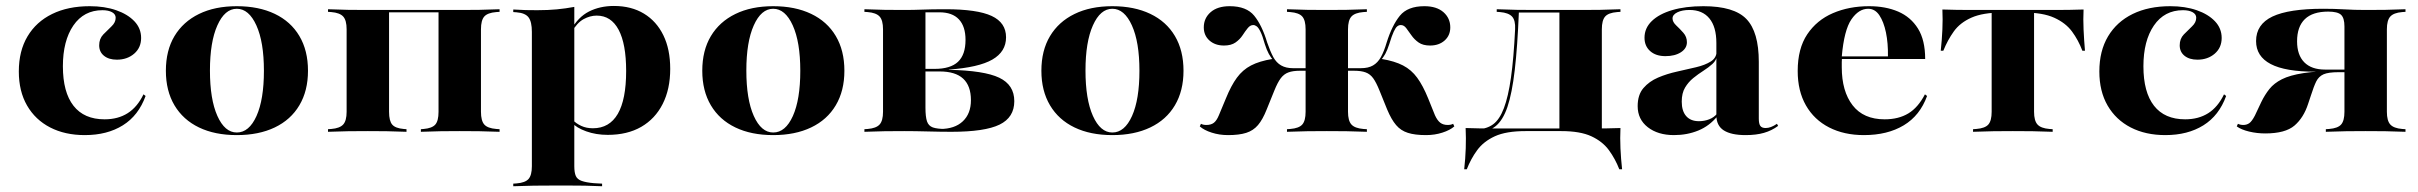

<svg xmlns="http://www.w3.org/2000/svg" viewBox="-20 -451 8275 657"><path d="M270.2 11.3Q202.4 11.3 151.6 -14.9Q100.8 -41.1 72.6 -89.9Q44.4 -138.7 44.4 -206.5Q44.4 -276.6 74.2 -326.6Q104 -376.6 158.5 -403.2Q212.9 -429.8 287.1 -429.8Q337.9 -429.8 377.4 -416.1Q416.9 -402.4 439.9 -378.2Q462.9 -354 462.9 -321Q462.9 -287.9 439.1 -267.3Q415.3 -246.8 379.8 -246.8Q352.4 -246.8 335.9 -260.1Q319.4 -273.4 319.4 -296Q319.4 -318.5 333.5 -333.1Q347.6 -347.6 361.7 -360.9Q375.8 -374.2 375.8 -390.3Q375.8 -402.4 363.3 -409.3Q350.8 -416.1 330.6 -416.1Q266.9 -416.1 231 -363.7Q195.2 -311.3 195.2 -224.2Q195.2 -135.5 231.5 -89.1Q267.7 -42.7 337.9 -42.7Q383.9 -42.7 416.9 -63.7Q450 -84.7 471 -128.2L478.2 -122.6Q454 -55.6 400.4 -22.2Q346.8 11.3 270.2 11.3Z M790.3 11.3Q715.3 11.3 660.9 -14.9Q606.5 -41.1 577 -90.7Q547.6 -140.3 547.6 -208.9Q547.6 -278.2 577 -327.4Q606.5 -376.6 660.9 -403.2Q715.3 -429.8 790.3 -429.8Q865.3 -429.8 920.2 -403.6Q975 -377.4 1004.4 -327.8Q1033.9 -278.2 1033.9 -208.9Q1033.9 -140.3 1004.4 -90.7Q975 -41.1 920.2 -14.9Q865.3 11.3 790.3 11.3ZM790.3 2.4Q832.3 2.4 857.7 -54Q883.1 -110.5 883.1 -208.9Q883.1 -307.3 857.3 -364.1Q831.5 -421 790.3 -421Q749.2 -421 723.8 -364.1Q698.4 -307.3 698.4 -209.7Q698.4 -111.3 723.8 -54.4Q749.2 2.4 790.3 2.4Z M1553.2 -2.4Q1516.9 -2.4 1489.1 -2Q1461.3 -1.6 1420.2 0V-8.9L1429.8 -9.7Q1458.1 -12.1 1469.4 -24.6Q1480.6 -37.1 1480.6 -68.5V-416.9H1553.2Q1590.3 -416.9 1619.4 -417.3Q1648.4 -417.7 1689.5 -419.4V-410.5L1678.2 -409.7Q1648.4 -407.3 1637.1 -394.4Q1625.8 -381.5 1625.8 -350.8V-68.5Q1625.8 -37.9 1637.1 -25Q1648.4 -12.1 1678.2 -9.7L1689.5 -8.9V0Q1648.4 -1.6 1619.4 -2Q1590.3 -2.4 1553.2 -2.4ZM1238.7 -2.4Q1200.8 -2.4 1172.2 -2Q1143.5 -1.6 1102.4 0V-8.9L1113.7 -9.7Q1142.7 -12.1 1154.4 -25Q1166.1 -37.9 1166.1 -68.5V-350.8Q1166.1 -381.5 1154.4 -394.4Q1142.7 -407.3 1113.7 -409.7L1102.4 -410.5V-419.4Q1143.5 -417.7 1172.2 -417.3Q1200.8 -416.9 1238.7 -416.9H1311.3V-68.5Q1311.3 -37.1 1322.2 -24.6Q1333.1 -12.1 1361.3 -9.7L1371 -8.9V0Q1330.6 -1.6 1302.8 -2Q1275 -2.4 1238.7 -2.4ZM1276.6 -408.9V-416.9H1517.7V-408.9Z M1872.6 183.9Q1835.5 183.9 1806.9 184.3Q1778.2 184.7 1736.3 186.3V177.4L1747.6 176.6Q1777.4 174.2 1788.7 161.3Q1800 148.4 1800 117.7V-209.7H1945.2V117.7Q1945.2 139.5 1950.4 151.2Q1955.6 162.9 1970.6 168.1Q1985.5 173.4 2012.1 175.8L2040.3 177.4V186.3Q2007.3 184.7 1980.6 184.3Q1954 183.9 1929 183.9Q1904 183.9 1872.6 183.9ZM2080.6 -430.6Q2140.3 -430.6 2183.5 -404.4Q2226.6 -378.2 2250 -330.2Q2273.4 -282.3 2273.4 -215.3Q2273.4 -146 2247.6 -95.2Q2221.8 -44.4 2174.2 -16.9Q2126.6 10.5 2059.7 10.5Q2019.4 10.5 1985.9 -1.6Q1952.4 -13.7 1937.9 -30.6L1940.3 -40.3Q1951.6 -28.2 1969 -20.2Q1986.3 -12.1 2008.9 -12.1Q2065.3 -12.1 2094 -61.3Q2122.6 -110.5 2122.6 -208.1Q2122.6 -300.8 2096.8 -349.2Q2071 -397.6 2021.8 -397.6Q1999.2 -397.6 1977 -385.5Q1954.8 -373.4 1935.5 -340.3L1933.1 -347.6Q1958.1 -392.7 1995.6 -411.7Q2033.1 -430.6 2080.6 -430.6ZM1800 -209.7V-341.9Q1800 -376.6 1788.7 -391.5Q1777.4 -406.5 1747.6 -408.9L1736.3 -409.7V-418.5Q1762.1 -416.9 1779 -416.5Q1796 -416.1 1818.5 -416.1Q1855.6 -416.1 1885.5 -419Q1915.3 -421.8 1945.2 -427.4V-418.5V-209.7Z M2625.8 11.3Q2550.8 11.3 2496.4 -14.9Q2441.9 -41.1 2412.5 -90.7Q2383.1 -140.3 2383.1 -208.9Q2383.1 -278.2 2412.5 -327.4Q2441.9 -376.6 2496.4 -403.2Q2550.8 -429.8 2625.8 -429.8Q2700.8 -429.8 2755.6 -403.6Q2810.5 -377.4 2839.9 -327.8Q2869.4 -278.2 2869.4 -208.9Q2869.4 -140.3 2839.9 -90.7Q2810.5 -41.1 2755.6 -14.9Q2700.8 11.3 2625.8 11.3ZM2625.8 2.4Q2667.7 2.4 2693.1 -54Q2718.5 -110.5 2718.5 -208.9Q2718.5 -307.3 2692.7 -364.1Q2666.9 -421 2625.8 -421Q2584.7 -421 2559.3 -364.1Q2533.9 -307.3 2533.9 -209.7Q2533.9 -111.3 2559.3 -54.4Q2584.7 2.4 2625.8 2.4Z M3074.2 -2.4Q3036.3 -2.4 3007.7 -2Q2979 -1.6 2937.9 0V-8.9L2949.2 -9.7Q2978.2 -12.1 2989.9 -25Q3001.6 -37.9 3001.6 -68.5V-350.8Q3001.6 -381.5 2989.9 -394.4Q2978.2 -407.3 2949.2 -409.7L2937.9 -410.5V-419.4Q2979 -417.7 3007.7 -417.3Q3036.3 -416.9 3074.2 -416.9Q3105.6 -416.9 3136.3 -418.1Q3166.9 -419.4 3215.3 -419.4Q3324.2 -419.4 3373.4 -396.4Q3422.6 -373.4 3422.6 -323.4Q3422.6 -274.2 3375.8 -247.2Q3329 -220.2 3226.6 -212.9V-212.1Q3347.6 -209.7 3399.2 -185.1Q3450.8 -160.5 3450.8 -104.8Q3450.8 -49.2 3400.4 -24.6Q3350 0 3235.5 0Q3199.2 0 3154.8 -1.2Q3110.5 -2.4 3074.2 -2.4ZM3146.8 -82.3Q3146.8 -51.6 3152 -35.9Q3157.3 -20.2 3172.2 -14.9Q3187.1 -9.7 3216.1 -9.7H3196.8Q3246.8 -9.7 3274.6 -35.9Q3302.4 -62.1 3302.4 -108.1Q3302.4 -157.3 3275.8 -181.9Q3249.2 -206.5 3195.2 -206.5H3122.6V-215.3H3178.2Q3232.3 -215.3 3258.1 -239.5Q3283.9 -263.7 3283.9 -314.5Q3283.9 -360.5 3261.3 -384.7Q3238.7 -408.9 3194.4 -408.9H3144.4L3146.8 -410.5Z M3786.3 11.3Q3711.3 11.3 3656.9 -14.9Q3602.4 -41.1 3573 -90.7Q3543.5 -140.3 3543.5 -208.9Q3543.5 -278.2 3573 -327.4Q3602.4 -376.6 3656.9 -403.2Q3711.3 -429.8 3786.3 -429.8Q3861.3 -429.8 3916.1 -403.6Q3971 -377.4 4000.4 -327.8Q4029.8 -278.2 4029.8 -208.9Q4029.8 -140.3 4000.4 -90.7Q3971 -41.1 3916.1 -14.9Q3861.3 11.3 3786.3 11.3ZM3786.3 2.4Q3828.2 2.4 3853.6 -54Q3879 -110.5 3879 -208.9Q3879 -307.3 3853.2 -364.1Q3827.4 -421 3786.3 -421Q3745.2 -421 3719.8 -364.1Q3694.4 -307.3 3694.4 -209.7Q3694.4 -111.3 3719.8 -54.4Q3745.2 2.4 3786.3 2.4Z M4859.7 11.3Q4821.8 11.3 4797.6 3.6Q4773.4 -4 4757.3 -23Q4741.1 -41.9 4726.6 -76.6L4700.8 -140.3Q4689.5 -168.5 4679 -183.1Q4668.5 -197.6 4653.2 -203.2Q4637.9 -208.9 4613.7 -208.9H4575V-217.7H4637.1Q4662.1 -217.7 4678.2 -227Q4694.4 -236.3 4705.2 -255.6Q4716.1 -275 4725 -305.6Q4743.5 -364.5 4770.2 -397.2Q4796.8 -429.8 4854 -429.8Q4896 -429.8 4919.4 -409.3Q4942.7 -388.7 4942.7 -357.3Q4942.7 -329.8 4923.4 -312.5Q4904 -295.2 4873.4 -295.2Q4849.2 -295.2 4834.3 -305.6Q4819.4 -316.1 4809.7 -330.2Q4800 -344.4 4791.9 -354.8Q4783.9 -365.3 4773.4 -365.3Q4766.9 -365.3 4761.3 -360.9Q4755.6 -356.5 4749.2 -342.7Q4742.7 -329 4733.9 -300Q4727.4 -279.8 4720.2 -266.5Q4712.9 -253.2 4702.4 -241.9L4708.1 -249.2Q4752.4 -241.9 4781 -227Q4809.7 -212.1 4829.4 -185.1Q4849.2 -158.1 4866.9 -114.5L4890.3 -56.5Q4898.4 -38.7 4908.5 -31Q4918.5 -23.4 4933.9 -23.4Q4945.2 -23.4 4952.4 -27.4L4956.5 -18.5Q4941.9 -5.6 4915.7 2.8Q4889.5 11.3 4859.7 11.3ZM4182.3 11.3Q4152.4 11.3 4126.2 2.8Q4100 -5.6 4085.5 -18.5L4089.5 -27.4Q4096.8 -23.4 4108.1 -23.4Q4124.2 -23.4 4133.9 -31Q4143.5 -38.7 4150.8 -56.5L4175 -114.5Q4192.7 -158.1 4212.5 -185.1Q4232.3 -212.1 4260.9 -227Q4289.5 -241.9 4333.9 -249.2L4339.5 -241.9Q4329 -253.2 4321.8 -266.5Q4314.5 -279.8 4308.1 -300Q4300 -329 4293.1 -342.7Q4286.3 -356.5 4280.2 -360.9Q4274.2 -365.3 4268.5 -365.3Q4258.1 -365.3 4249.6 -354.8Q4241.1 -344.4 4231.9 -330.2Q4222.6 -316.1 4207.7 -305.6Q4192.7 -295.2 4168.5 -295.2Q4137.9 -295.2 4118.5 -312.5Q4099.2 -329.8 4099.2 -357.3Q4099.2 -388.7 4122.6 -409.3Q4146 -429.8 4187.9 -429.8Q4245.2 -429.8 4271.8 -397.2Q4298.4 -364.5 4316.1 -305.6Q4326.6 -275 4337.1 -255.6Q4347.6 -236.3 4364.1 -227Q4380.6 -217.7 4404 -217.7H4466.1V-208.9H4428.2Q4404 -208.9 4388.7 -203.2Q4373.4 -197.6 4362.5 -183.1Q4351.6 -168.5 4340.3 -140.3L4314.5 -76.6Q4300.8 -41.9 4284.7 -23Q4268.5 -4 4244.4 3.6Q4220.2 11.3 4182.3 11.3ZM4447.6 -209.7V-350.8Q4447.6 -381.5 4436.3 -394.4Q4425 -407.3 4395.2 -409.7L4383.9 -410.5V-419.4Q4425.8 -417.7 4454.4 -417.3Q4483.1 -416.9 4520.2 -416.9Q4558.1 -416.9 4587.1 -417.3Q4616.1 -417.7 4657.3 -419.4V-410.5L4645.2 -409.7Q4616.1 -407.3 4604.4 -394.4Q4592.7 -381.5 4592.7 -350.8V-209.7ZM4520.2 -2.4Q4483.1 -2.4 4454.4 -2Q4425.8 -1.6 4383.9 0V-8.9L4395.2 -9.7Q4425 -12.1 4436.3 -25Q4447.6 -37.9 4447.6 -68.5V-209.7H4592.7V-68.5Q4592.7 -37.9 4604.4 -25Q4616.1 -12.1 4645.2 -9.7L4657.3 -8.9V0Q4616.1 -1.6 4587.1 -2Q4558.1 -2.4 4520.2 -2.4Z M5200 -2.4Q5133.9 -2.4 5095.2 15.3Q5056.5 33.1 5034.7 62.9Q5012.9 92.7 4999.2 128.2H4990.3Q4994.4 91.9 4995.6 56.5Q4996.8 21 4995.2 -12.9Q5019.4 -12.1 5042.7 -11.7Q5066.1 -11.3 5090.3 -11.3H5200H5355.6V-2.4ZM5034.7 1.6 5036.3 -8.9Q5067.7 -9.7 5089.5 -25.8Q5111.3 -41.9 5126.2 -81Q5141.1 -120.2 5150.4 -185.9Q5159.7 -251.6 5164.5 -350.8Q5166.1 -381.5 5154 -394.4Q5141.9 -407.3 5112.9 -409.7L5101.6 -410.5V-419.4Q5142.7 -417.7 5171.4 -417.3Q5200 -416.9 5237.9 -416.9H5246H5388.7Q5425.8 -416.9 5454.8 -417.3Q5483.9 -417.7 5525 -419.4V-410.5L5513.7 -409.7Q5483.9 -407.3 5472.6 -394.4Q5461.3 -381.5 5461.3 -350.8V-209.7H5316.1V-409.7L5318.5 -408.1H5174.2L5177.4 -409.7Q5172.6 -291.1 5163.3 -211.3Q5154 -131.5 5138.3 -85.1Q5122.6 -38.7 5096.8 -18.5Q5071 1.6 5034.7 1.6ZM5316.1 -2.4V-209.7H5461.3V-2.4ZM5316.1 -2.4 5316.9 -10.5 5436.3 -11.3H5322.6H5429.8Q5454 -11.3 5477.4 -11.7Q5500.8 -12.1 5525 -12.9Q5523.4 21 5525 56.5Q5526.6 91.9 5530.6 128.2H5521Q5507.3 92.7 5485.5 62.9Q5463.7 33.1 5425.4 15.3Q5387.1 -2.4 5322.6 -2.4Z M5853.2 -209.7V-304Q5853.2 -358.9 5829.4 -387.9Q5805.6 -416.9 5761.3 -416.9Q5736.3 -416.9 5719.8 -408.9Q5703.2 -400.8 5703.2 -387.9Q5703.2 -375.8 5715.7 -364.1Q5728.2 -352.4 5740.3 -338.7Q5752.4 -325 5752.4 -306.5Q5752.4 -285.5 5731.9 -272.2Q5711.3 -258.9 5679 -258.9Q5646 -258.9 5626.6 -276.2Q5607.3 -293.5 5607.3 -321.8Q5607.3 -354.8 5632.3 -379Q5657.3 -403.2 5702.4 -416.5Q5747.6 -429.8 5808.9 -429.8Q5913.7 -429.8 5956 -385.9Q5998.4 -341.9 5998.4 -239.5V-209.7ZM5708.1 11.3Q5653.2 11.3 5618.5 -15.7Q5583.9 -42.7 5583.9 -87.9Q5583.9 -126.6 5603.6 -149.6Q5623.4 -172.6 5653.6 -185.5Q5683.9 -198.4 5718.5 -206Q5753.2 -213.7 5783.9 -221Q5814.5 -228.2 5834.3 -240.7Q5854 -253.2 5854 -275.8L5855.6 -261.3Q5853.2 -244.4 5839.9 -232.3Q5826.6 -220.2 5808.9 -208.9Q5791.1 -197.6 5774.2 -183.9Q5757.3 -170.2 5746 -151.2Q5734.7 -132.3 5734.7 -103.2Q5734.7 -71 5750 -53.6Q5765.3 -36.3 5793.5 -36.3Q5812.1 -36.3 5828.6 -42.7Q5845.2 -49.2 5855.6 -62.1L5856.5 -53.2Q5829.8 -20.2 5791.5 -4.4Q5753.2 11.3 5708.1 11.3ZM5998.4 -45.2Q5998.4 -27.4 6003.6 -20.2Q6008.9 -12.9 6021.8 -12.9Q6030.6 -12.9 6040.3 -16.5Q6050 -20.2 6060.5 -27.4L6064.5 -20.2Q6042.7 -4 6016.1 3.6Q5989.5 11.3 5953.2 11.3Q5904 11.3 5878.6 -4.8Q5853.2 -21 5853.2 -56.5V-209.7H5998.4Z M6358.1 11.3Q6290.3 11.3 6239.1 -14.9Q6187.9 -41.1 6159.7 -90.3Q6131.5 -139.5 6131.5 -208.1Q6131.5 -284.7 6164.1 -333.5Q6196.8 -382.3 6252 -406Q6307.3 -429.8 6375.8 -429.8Q6432.3 -429.8 6475.4 -411.3Q6518.5 -392.7 6543.1 -353.2Q6567.7 -313.7 6567.7 -249.2H6238.7L6237.1 -258.1H6440.3Q6441.1 -303.2 6433.5 -339.9Q6425.8 -376.6 6410.9 -398.8Q6396 -421 6372.6 -421Q6340.3 -421 6315.3 -384.7Q6290.3 -348.4 6282.3 -257.3L6283.1 -255.6Q6282.3 -247.6 6282.3 -238.7Q6282.3 -229.8 6282.3 -221Q6282.3 -138.7 6319.4 -90.7Q6356.5 -42.7 6429 -42.7Q6476.6 -42.7 6510.1 -62.9Q6543.5 -83.1 6566.9 -128.2L6574.2 -122.6Q6550 -55.6 6494.4 -22.2Q6438.7 11.3 6358.1 11.3Z M6867.7 -2.4Q6830.6 -2.4 6802 -2Q6773.4 -1.6 6731.5 0V-8.9L6742.7 -9.7Q6772.6 -12.1 6783.9 -25Q6795.2 -37.9 6795.2 -68.5V-209.7H6940.3V-68.5Q6940.3 -37.9 6952 -25Q6963.7 -12.1 6992.7 -9.7L7004 -8.9V0Q6963.7 -1.6 6934.7 -2Q6905.6 -2.4 6867.7 -2.4ZM6831.5 -408.1Q6765.3 -408.1 6726.2 -390.7Q6687.1 -373.4 6665.7 -343.5Q6644.4 -313.7 6629.8 -277.4H6621Q6625 -314.5 6626.6 -350Q6628.2 -385.5 6626.6 -418.5Q6650.8 -417.7 6674.2 -417.3Q6697.6 -416.9 6721.8 -416.9H6831.5H6904.8H7014.5Q7038.7 -416.9 7062.1 -417.3Q7085.5 -417.7 7109.7 -418.5Q7108.1 -385.5 7109.7 -350Q7111.3 -314.5 7114.5 -277.4H7105.6Q7091.9 -313.7 7070.2 -343.1Q7048.4 -372.6 7009.3 -390.3Q6970.2 -408.1 6904.8 -408.1ZM6795.2 -209.7V-411.3H6940.3V-209.7Z M7389.5 11.3Q7321.8 11.3 7271 -14.9Q7220.2 -41.1 7191.9 -89.9Q7163.7 -138.7 7163.7 -206.5Q7163.7 -276.6 7193.5 -326.6Q7223.4 -376.6 7277.8 -403.2Q7332.3 -429.8 7406.5 -429.8Q7457.3 -429.8 7496.8 -416.1Q7536.3 -402.4 7559.3 -378.2Q7582.3 -354 7582.3 -321Q7582.3 -287.9 7558.5 -267.3Q7534.7 -246.8 7499.2 -246.8Q7471.8 -246.8 7455.2 -260.1Q7438.7 -273.4 7438.7 -296Q7438.7 -318.5 7452.8 -333.1Q7466.9 -347.6 7481 -360.9Q7495.2 -374.2 7495.2 -390.3Q7495.2 -402.4 7482.7 -409.3Q7470.2 -416.1 7450 -416.1Q7386.3 -416.1 7350.4 -363.7Q7314.5 -311.3 7314.5 -224.2Q7314.5 -135.5 7350.8 -89.1Q7387.1 -42.7 7457.3 -42.7Q7503.2 -42.7 7536.3 -63.7Q7569.4 -84.7 7590.3 -128.2L7597.6 -122.6Q7573.4 -55.6 7519.8 -22.2Q7466.1 11.3 7389.5 11.3Z M8075 -2.4Q8037.9 -2.4 8009.3 -2Q7980.6 -1.6 7938.7 0V-8.9L7950 -9.7Q7979.8 -12.1 7991.1 -25Q8002.4 -37.9 8002.4 -68.5V-360.5Q8002.4 -389.5 7990.7 -400.4Q7979 -411.3 7946.8 -411.3Q7893.5 -411.3 7866.9 -385.5Q7840.3 -359.7 7840.3 -309.7Q7840.3 -262.9 7864.9 -237.9Q7889.5 -212.9 7936.3 -212.9H8033.1V-205.6H7904Q7800 -205.6 7750 -231.9Q7700 -258.1 7700 -310.5Q7700 -367.7 7756 -394.4Q7812.1 -421 7929.8 -421Q7967.7 -421 8001.6 -419Q8035.5 -416.9 8075 -416.9Q8112.9 -416.9 8141.9 -417.3Q8171 -417.7 8211.3 -419.4V-410.5L8200 -409.7Q8171 -407.3 8159.3 -394.4Q8147.6 -381.5 8147.6 -350.8V-68.5Q8147.6 -37.9 8159.3 -25Q8171 -12.1 8200 -9.7L8211.3 -8.9V0Q8171 -1.6 8141.9 -2Q8112.9 -2.4 8075 -2.4ZM7731.5 5.6Q7703.2 5.6 7676.2 -0.8Q7649.2 -7.3 7633.9 -18.5L7637.9 -27.4Q7646 -23.4 7656.5 -23.4Q7667.7 -23.4 7676.6 -29.4Q7685.5 -35.5 7696 -55.6L7717.7 -101.6Q7729.8 -126.6 7745.6 -146.4Q7761.3 -166.1 7788.3 -179.8Q7815.3 -193.5 7862.1 -200.8Q7908.9 -208.1 7981.5 -208.1H8036.3V-204H7983.1Q7947.6 -204 7931 -196.8Q7914.5 -189.5 7906 -172.6Q7897.6 -155.6 7887.9 -125L7878.2 -96Q7862.9 -48.4 7831.5 -21.4Q7800 5.6 7731.5 5.6Z"/></svg>

Font: Playfair 144pt SemiExpanded Black
Style: Regular
Weight: 900
Width: 6
Designer: Claus Eggers Sørensen
Foundry: Claus Eggers Sørensen
Version: Version 2.203